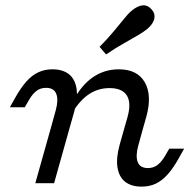

<svg xmlns="http://www.w3.org/2000/svg" viewBox="-20 -685 725 718"><path d="M445.2 -206.5 456.5 -246Q471.8 -300 454.4 -327.8Q437.1 -355.6 389.5 -355.6Q348.4 -355.6 314.5 -333.9Q280.6 -312.1 252.4 -266.9V-305.6Q283.1 -365.3 326.6 -395.6Q370.2 -425.8 424.2 -425.8Q493.5 -425.8 521.4 -377.4Q549.2 -329 527.4 -249.2L515.3 -206.5ZM170.2 -206.5 188.7 -273.4Q199.2 -312.1 190.3 -334.3Q181.5 -356.5 152.4 -356.5Q131.5 -356.5 116.5 -345.2Q101.6 -333.9 89.5 -312.9L72.6 -283.9H16.9L36.3 -318.5Q58.1 -357.3 79 -380.6Q100 -404 123.8 -414.9Q147.6 -425.8 175.8 -425.8Q214.5 -425.8 237.5 -407.7Q260.5 -389.5 266.1 -354.4Q271.8 -319.4 258.1 -269.4L240.3 -206.5ZM112.1 0 170.2 -206.5H240.3L182.3 0ZM496.8 -139.5Q486.3 -100.8 495.2 -78.6Q504 -56.5 533.1 -56.5Q554 -56.5 569 -68.1Q583.9 -79.8 596 -100L612.9 -129H668.5L649.2 -94.4Q628.2 -56.5 606.9 -32.7Q585.5 -8.9 562.1 2Q538.7 12.9 509.7 12.9Q471 12.9 448 -5.2Q425 -23.4 419.4 -58.5Q413.7 -93.5 427.4 -143.5L445.2 -206.5H515.3ZM376.6 -481.5 352.4 -509.7Q383.1 -541.1 405.6 -568.1Q428.2 -595.2 444.4 -615.3Q460.5 -635.5 471.8 -644.4Q493.5 -662.9 512.9 -664.9Q532.3 -666.9 547.6 -649.2Q561.3 -633.1 556.9 -614.1Q552.4 -595.2 530.6 -576.6Q517.7 -566.1 496 -553.2Q474.2 -540.3 444 -523.4Q413.7 -506.5 376.6 -481.5Z"/></svg>

Font: Playfair 5pt SemiExpanded Light
Style: Italic
Weight: 300
Width: 6
Italic angle: -15.6°
Designer: Claus Eggers Sørensen
Foundry: Claus Eggers Sørensen
Version: Version 2.203